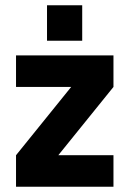

<svg xmlns="http://www.w3.org/2000/svg" viewBox="-20 -711 494 731"><path d="M41 -120V0H412V-120H202L412 -380V-500H41V-380H251ZM159 -691V-556H293V-691Z"/></svg>

Font: Online Auction - Bold
Style: Bold
Weight: 500
Designer: Mohamed Mostafa, the designer of Online Auction
Foundry: Kief Type Foundry
Version: ""